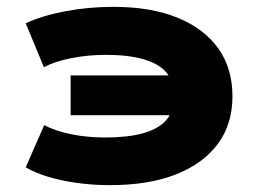

<svg xmlns="http://www.w3.org/2000/svg" viewBox="-20 -529 753 560"><path d="M301 11Q251 11 204.5 4.5Q158 -2 120 -13.5Q82 -25 55 -41L109 -164Q141 -147 187.5 -137.5Q234 -128 287 -128Q352 -128 396 -140Q440 -152 463 -176.5Q486 -201 485 -239L518 -193H186V-309H518L485 -253Q487 -293 464.5 -318.5Q442 -344 397.5 -356.5Q353 -369 289 -369Q237 -369 188.5 -359.5Q140 -350 108 -333L55 -461Q102 -483 169.5 -496Q237 -509 311 -509Q420 -509 497.5 -477.5Q575 -446 616.5 -388Q658 -330 658 -248Q658 -167 615.5 -109.5Q573 -52 493.5 -20.5Q414 11 301 11Z"/></svg>

Font: Nunito Sans 10pt Expanded Black
Style: Regular
Weight: 900
Width: 7
Designer: Vernon Adams
Foundry: Vernon Adams
Version: Version 3.101;gftools[0.9.27]